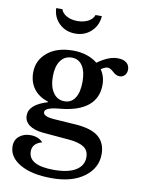

<svg xmlns="http://www.w3.org/2000/svg" viewBox="-102 -792 806 1101"><g transform="rotate(10 300.5 -241.5)"><path d="M536 56Q536 137 466 189Q396 241 278 241Q160 241 92.5 201.5Q25 162 25 99Q25 62 51 40.5Q77 19 115 19Q162 19 189 48Q133 63 133 110Q133 192 281 192Q365 192 409 164.5Q453 137 453 89Q453 49 424 30Q395 11 337 6L185 -7Q131 -12 102.5 -33.5Q74 -55 74 -89Q74 -152 180 -184V-188Q127 -204 97.5 -243Q68 -282 68 -338Q68 -409 123.5 -455Q179 -501 272 -501Q358 -501 415 -455.5Q472 -410 472 -337Q472 -259 417.5 -214.5Q363 -170 260 -160Q169 -153 169 -125Q169 -100 228 -95L362 -86Q454 -79 495 -43.5Q536 -8 536 56ZM601 -448Q601 -428 589.5 -415Q578 -402 559 -402Q539 -402 519.5 -420.5Q500 -439 484 -439Q461 -439 421 -403Q419 -405 391 -437Q470 -502 531 -502Q565 -502 583 -487.5Q601 -473 601 -448ZM356 -334Q356 -394 334 -427Q312 -460 272 -460Q230 -460 206.5 -426.5Q183 -393 183 -335Q183 -276 207 -241Q231 -206 273 -206Q313 -206 334.5 -239.5Q356 -273 356 -334ZM363 -724H400Q396 -669 358.5 -634Q321 -599 267 -599Q211 -599 173.5 -634.5Q136 -670 134 -724H170Q178 -700 204.5 -686Q231 -672 266 -672Q302 -672 328.5 -686Q355 -700 363 -724Z"/></g></svg>

Font: Kolar Light
Style: Regular
Weight: 300
Designer: Ramakrishna Saiteja (Kannada); Shiva Nallaperumal (Latin)
Foundry: Indian Type Foundry
Version: Version 1.001;PS 1.0;hotconv 1.0.88;makeotf.lib2.5.647800